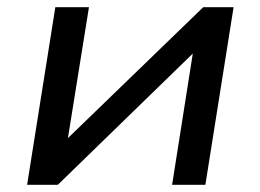

<svg xmlns="http://www.w3.org/2000/svg" viewBox="-20 -511 720 531"><path d="M55 0 133 -491H226L164 -105H143L542 -491H626L548 0H456L517 -387H538L140 0Z"/></svg>

Font: Nunito Sans 10pt SemiExpanded Medium
Style: Italic
Weight: 500
Width: 6
Italic angle: -9°
Designer: Vernon Adams
Foundry: Vernon Adams
Version: Version 3.101;gftools[0.9.27]